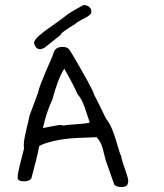

<svg xmlns="http://www.w3.org/2000/svg" viewBox="-20 -726 660 774"><path d="M348 -673Q343 -666 335 -661Q332 -658 325.5 -655Q319 -652 312 -648Q305 -644 298 -640Q291 -636 287 -633Q288 -632 276 -625Q264 -618 241 -602Q226 -592 224 -585Q213 -577 197 -563.5Q181 -550 160 -534Q136 -520 124 -537Q120 -543 118 -549Q116 -555 120.5 -563Q125 -571 138 -582.5Q151 -594 177 -613Q180 -615 184 -617.5Q188 -620 193 -624Q218 -641 258 -672Q271 -680 285.5 -688.5Q300 -697 317 -706Q335 -705 344 -694Q349 -686 348 -673ZM495 15Q491 28 470 28Q450 28 441 19L406 -80L394 -128Q389 -145 382 -156.5Q375 -168 369 -173L296 -170Q243 -168 199 -158Q155 -148 138 -137Q133 -110 125 -78Q117 -46 107 -9Q101 5 76 5Q51 5 51 -11Q51 -18 53.5 -31.5Q56 -45 60 -61Q64 -77 68.5 -94.5Q73 -112 77 -128Q76 -132 76 -136Q76 -140 76 -144Q76 -154 79.5 -172.5Q83 -191 87.5 -209.5Q92 -228 95.5 -242.5Q99 -257 99 -260L133 -351Q136 -366 145 -389.5Q154 -413 164 -436.5Q174 -460 183.5 -481Q193 -502 196 -513Q203 -537 232 -537Q255 -537 263 -520Q262 -522 269 -511Q276 -500 286.5 -481.5Q297 -463 309.5 -441.5Q322 -420 333 -399.5Q344 -379 351.5 -364Q359 -349 359 -345Q362 -340 369.5 -325Q377 -310 385.5 -292.5Q394 -275 401.5 -259.5Q409 -244 413 -240Q423 -227 432 -205Q441 -183 447.5 -161Q454 -139 459.5 -120.5Q465 -102 469 -96Q469 -89 473.5 -75Q478 -61 483.5 -45.5Q489 -30 493 -16.5Q497 -3 497 3Q497 7 495 15ZM342 -232 320 -297Q310 -326 293 -346Q284 -366 270.5 -392Q257 -418 239 -449Q213 -408 191 -324Q168 -277 153 -210Q155 -210 164.5 -212Q174 -214 185 -216Q196 -218 206.5 -220Q217 -222 222 -222Q229 -222 237 -220Q246 -222 259 -223Q272 -224 286.5 -225Q301 -226 315.5 -227.5Q330 -229 342 -232Z"/></svg>

Font: Gaegu
Style: Accents-Regular
Weight: 400
Designer: JIKJI
Foundry: JIKJI
Version: Version 1.00